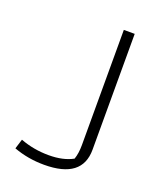

<svg xmlns="http://www.w3.org/2000/svg" viewBox="-120 -693 651 779"><g transform="rotate(20 205.5 -303.5)"><path d="M31 -14 44 -56Q102 -34 167 -34Q230 -34 271 -57Q280 -83 280 -119V-616H327V-116Q327 9 163 9Q93 9 31 -14Z"/></g></svg>

Font: Athiti Light
Style: Regular
Weight: 300
Designer: CadsonDemak Team
Foundry: CadsonDemak
Version: Version 1.032